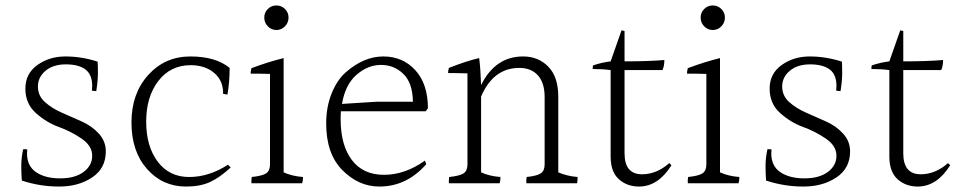

<svg xmlns="http://www.w3.org/2000/svg" viewBox="-20 -722 3531 704"><path d="M338 -496Q339 -481 339 -453.5Q339 -426 333 -388Q323 -388 317 -390Q318 -399 318 -407Q318 -449 293 -467.5Q268 -486 221.5 -486Q175 -486 147 -462.5Q119 -439 119 -405Q119 -371 144.5 -348Q170 -325 206.5 -309Q243 -293 280 -276.5Q317 -260 342.5 -232Q368 -204 368 -167Q368 -105 318 -71.5Q268 -38 197 -38Q126 -38 60 -60Q58 -84 58 -114Q58 -144 65 -175Q75 -175 80 -174Q79 -167 79 -160Q79 -113 112.5 -90.5Q146 -68 200.5 -68Q255 -68 286.5 -91.5Q318 -115 318 -151Q318 -187 279.5 -213.5Q241 -240 195.5 -256.5Q150 -273 111.5 -307.5Q73 -342 73 -397Q73 -452 117 -483.5Q161 -515 220 -515Q279 -515 338 -496Z M662 -38Q576 -38 519 -102.5Q462 -167 462 -273Q462 -379 523.5 -447Q585 -515 678 -515Q771 -515 822 -473Q822 -421 814 -375L798 -378Q799 -426 765.5 -454.5Q732 -483 679 -483Q605 -483 560.5 -425Q516 -367 516 -276Q516 -185 558.5 -129Q601 -73 673.5 -73Q746 -73 816 -118L826 -108Q786 -71 750 -54.5Q714 -38 662 -38Z M1038 -657.5Q1038 -639 1025 -625.5Q1012 -612 993.5 -612Q975 -612 962 -625.5Q949 -639 949 -657.5Q949 -676 962 -689Q975 -702 993.5 -702Q1012 -702 1025 -689Q1038 -676 1038 -657.5ZM970 -119V-451Q941 -452 924.5 -452Q908 -452 899 -452Q899 -462 902 -472Q963 -495 1020 -509V-90Q1051 -76 1091 -73Q1091 -59 1088 -50H902Q901 -59 903 -73Q942 -77 956 -86.5Q970 -96 970 -119Z M1234 -341 1361 -349H1494Q1493 -418 1459 -451Q1425 -484 1377 -484Q1329 -484 1287.5 -448Q1246 -412 1234 -341ZM1229 -285Q1229 -190 1270 -135.5Q1311 -81 1388 -81Q1465 -81 1538 -133L1543 -120Q1471 -38 1371 -38Q1295 -38 1235.5 -98Q1176 -158 1176 -269Q1176 -330 1196 -379.5Q1216 -429 1248 -457Q1314 -515 1385.5 -515Q1457 -515 1503 -464.5Q1549 -414 1549 -325Q1543 -316 1541 -314H1230Q1229 -305 1229 -285Z M2027 -368V-90Q2060 -76 2098 -73Q2098 -62 2096 -50H1910Q1909 -59 1911 -73Q1949 -77 1963 -86.5Q1977 -96 1977 -119V-366Q1977 -418 1952.5 -445.5Q1928 -473 1884 -473Q1789 -473 1744 -368V-90Q1775 -76 1815 -73Q1815 -59 1812 -50H1626Q1625 -59 1627 -73Q1666 -77 1680 -86.5Q1694 -96 1694 -119V-453Q1665 -454 1648.5 -454Q1632 -454 1623 -454Q1623 -464 1626 -473Q1692 -499 1737 -509Q1742 -470 1744 -410Q1796 -515 1898 -515Q1954 -515 1990.5 -477.5Q2027 -440 2027 -368Z M2153 -469 2154 -482Q2186 -493 2219 -497L2259 -611L2270 -608V-497Q2358 -497 2416 -502Q2416 -480 2409 -465H2270V-160Q2270 -83 2334 -83Q2388 -83 2434 -124L2442 -116Q2393 -38 2323 -38Q2279 -38 2249 -65Q2219 -92 2219 -148V-465Q2190 -469 2153 -469Z M2638 -657.5Q2638 -639 2625 -625.5Q2612 -612 2593.5 -612Q2575 -612 2562 -625.5Q2549 -639 2549 -657.5Q2549 -676 2562 -689Q2575 -702 2593.5 -702Q2612 -702 2625 -689Q2638 -676 2638 -657.5ZM2570 -119V-451Q2541 -452 2524.5 -452Q2508 -452 2499 -452Q2499 -462 2502 -472Q2563 -495 2620 -509V-90Q2651 -76 2691 -73Q2691 -59 2688 -50H2502Q2501 -59 2503 -73Q2542 -77 2556 -86.5Q2570 -96 2570 -119Z M3067 -496Q3068 -481 3068 -453.5Q3068 -426 3062 -388Q3052 -388 3046 -390Q3047 -399 3047 -407Q3047 -449 3022 -467.5Q2997 -486 2950.5 -486Q2904 -486 2876 -462.5Q2848 -439 2848 -405Q2848 -371 2873.5 -348Q2899 -325 2935.5 -309Q2972 -293 3009 -276.5Q3046 -260 3071.5 -232Q3097 -204 3097 -167Q3097 -105 3047 -71.5Q2997 -38 2926 -38Q2855 -38 2789 -60Q2787 -84 2787 -114Q2787 -144 2794 -175Q2804 -175 2809 -174Q2808 -167 2808 -160Q2808 -113 2841.5 -90.5Q2875 -68 2929.5 -68Q2984 -68 3015.5 -91.5Q3047 -115 3047 -151Q3047 -187 3008.5 -213.5Q2970 -240 2924.5 -256.5Q2879 -273 2840.5 -307.5Q2802 -342 2802 -397Q2802 -452 2846 -483.5Q2890 -515 2949 -515Q3008 -515 3067 -496Z M3175 -469 3176 -482Q3208 -493 3241 -497L3281 -611L3292 -608V-497Q3380 -497 3438 -502Q3438 -480 3431 -465H3292V-160Q3292 -83 3356 -83Q3410 -83 3456 -124L3464 -116Q3415 -38 3345 -38Q3301 -38 3271 -65Q3241 -92 3241 -148V-465Q3212 -469 3175 -469Z"/></svg>

Font: Halant Light
Style: Regular
Weight: 300
Designer: Hitesh Malaviya (Devanagari), Satya Rajpurohit (Latin)
Foundry: Indian Type Foundry
Version: Version 1.101;PS 1.0;hotconv 1.0.78;makeotf.lib2.5.61930; tt